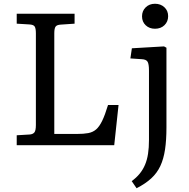

<svg xmlns="http://www.w3.org/2000/svg" viewBox="-20 -773 1008 1022"><path d="M69 0V-53L137 -57Q154 -58 162.5 -67.5Q171 -77 171 -108V-596Q171 -622 164.5 -632Q158 -642 135 -643L69 -647V-700H377V-647L304 -642Q283 -641 276 -631.5Q269 -622 269 -596V-60H389Q425 -60 449.5 -64.5Q474 -69 491.5 -84Q509 -99 524 -130Q539 -161 555 -214H611L588 0ZM707 229 681 191Q706 173 723.5 151.5Q741 130 752 104Q763 78 768 45.5Q773 13 773 -28V-397Q773 -432 765.5 -444.5Q758 -457 734 -458L674 -462L682 -516L853 -526L866 -519V-95Q866 -28 858.5 22.5Q851 73 833.5 110.5Q816 148 785 176.5Q754 205 707 229ZM805 -620Q775 -620 755.5 -638.5Q736 -657 736 -686Q736 -715 755.5 -734Q775 -753 805 -753Q835 -753 855 -734.5Q875 -716 875 -687Q875 -658 855.5 -639Q836 -620 805 -620Z"/></svg>

Font: Literata Variable Black
Style: Regular
Weight: 900
Designer: Latin by Veronika Burian and Jose Scaglione. Greek by Irene Vlachou. Cyrillic by Vera Evstafieva.
Foundry: TypeTogether
Version: Version 3.021